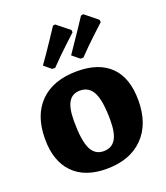

<svg xmlns="http://www.w3.org/2000/svg" viewBox="-142 -871 848 979"><g transform="rotate(-20 281.5 -382.0)"><path d="M24 -241Q24 -370 95 -440.5Q166 -511 295 -511Q414 -511 476.5 -448.5Q539 -386 539 -265Q539 -136 467 -63.5Q395 9 268 9Q151 9 87.5 -56Q24 -121 24 -241ZM370 -218Q370 -322 347.5 -367.5Q325 -413 276 -413Q234 -413 214 -380.5Q194 -348 194 -277Q194 -173 215.5 -127Q237 -81 285 -81Q328 -81 349 -114Q370 -147 370 -218ZM197 -565H181L142 -597Q179 -649 214.5 -702.5Q250 -756 260 -771L272 -773L341 -718L342 -705Q329 -693 285 -652Q241 -611 197 -565ZM350 -565H334L295 -597Q338 -659 370 -707.5Q402 -756 412 -771L425 -773L493 -718L495 -705Q482 -693 438 -652Q394 -611 350 -565Z"/></g></svg>

Font: Alegreya SC ExtraBold
Style: Regular
Weight: 800
Designer: Juan Pablo del Peral
Foundry: Huerta Tipografica
Version: Version 2.007; ttfautohint (v1.6)